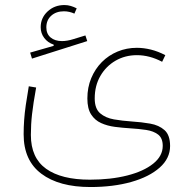

<svg xmlns="http://www.w3.org/2000/svg" viewBox="-20 -525 753 765"><path d="M285.6 -491.7Q274.4 -497.6 262.2 -501.2Q250 -504.9 236.8 -504.9Q196.8 -504.9 169.4 -479.2Q142.1 -453.6 142.1 -416.5Q142.1 -392.6 156.2 -373.8Q170.4 -355 193.8 -347.2V-342.3L100.1 -315.4L107.4 -291.5L327.6 -361.3L320.3 -383.8L272.5 -369.1Q247.6 -361.3 227.1 -361.3Q198.7 -361.3 181.6 -375.7Q164.6 -390.1 164.6 -416Q164.6 -444.8 184.1 -462.4Q203.6 -480 234.9 -480Q246.1 -480 256.6 -477.5Q267.1 -475.1 276.4 -470.7ZM638.7 -305.2Q609.9 -320.3 581.3 -327.4Q552.7 -334.5 525.4 -334.5Q484.4 -334.5 448.5 -319.6Q412.6 -304.7 385.7 -277.6Q358.9 -250.5 343.5 -213.6Q328.1 -176.8 328.1 -132.8Q328.1 -92.3 343 -69.1Q357.9 -45.9 382.8 -34.7Q407.7 -23.4 438 -19.5Q468.3 -15.6 499 -13.7Q532.7 -11.7 562.3 -7.3Q591.8 -2.9 610.1 11.2Q628.4 25.4 628.4 56.2Q628.4 96.7 590.3 127.2Q552.2 157.7 486.6 174.3Q420.9 190.9 337.9 190.9Q224.6 190.9 163.8 147.5Q103 104 103 12.7Q103 -29.3 107.7 -70.3Q112.3 -111.3 124 -176.3L94.7 -181.2Q87.4 -139.2 82.8 -106.7Q78.1 -74.2 76.2 -46.4Q74.2 -18.6 74.2 10.3Q74.2 114.3 144.8 167.2Q215.3 220.2 340.3 220.2Q431.2 220.2 502.9 200Q574.7 179.7 616.2 142.8Q657.7 106 657.7 56.6Q657.7 13.2 635.5 -6.6Q613.3 -26.4 578.1 -32.5Q543 -38.6 504.9 -41Q467.8 -43.5 434.1 -49.3Q400.4 -55.2 378.9 -73.7Q357.4 -92.3 357.4 -132.8Q357.4 -183.6 379.9 -222.4Q402.3 -261.2 440.4 -283.2Q478.5 -305.2 525.4 -305.2Q576.2 -305.2 626 -278.8Z"/></svg>

Font: Estedad VF
Style: Regular
Weight: 100
Designer: Amin Abedi
Version: Version 7.3